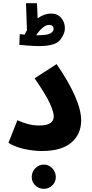

<svg xmlns="http://www.w3.org/2000/svg" viewBox="-20 -941 575 1204"><path d="M33 -45Q78 -18 135 -6Q192 6 242 6Q366 6 427.5 -47Q489 -100 489 -186Q489 -314 335 -539L197 -450Q270 -344 293.5 -291Q317 -238 317 -211Q317 -154 226 -154Q190 -154 156 -163Q122 -172 89 -187ZM387 -763Q387 -802 363.5 -829Q340 -856 299 -856Q258 -856 216 -826L212 -921H143L149 -752Q141 -739 134 -724Q117 -725 104 -727L101 -660Q117 -658 156.5 -655Q196 -652 224 -652Q327 -652 357 -690.5Q387 -729 387 -763ZM288 -785Q316 -785 316 -759Q316 -744 296.5 -732Q277 -720 216 -720Q211 -720 207 -720Q221 -743 244 -764Q267 -785 288 -785ZM255 243Q286 243 308 221.5Q330 200 330 169Q330 138 308 114.5Q286 91 255 91Q223 91 201 114.5Q179 138 179 169Q179 200 201 221.5Q223 243 255 243Z"/></svg>

Font: Noto Sans Arabic Extra
Style: Regular
Weight: 800
Designer: Nadine Chahine - Monotype Design Team
Foundry: Monotype Imaging Inc.
Version: Version 1.902